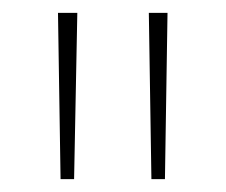

<svg xmlns="http://www.w3.org/2000/svg" viewBox="-20 -734 350 298"><path d="M100 -714H70L74 -456H95ZM240 -714H211L215 -456H236Z"/></svg>

Font: Noto Sans Arabic UI SmCn Th
Style: Regular
Weight: 100
Width: 4
Designer: Monotype Design Team, Nadine Chahine and Nizar Qandah
Foundry: Monotype Imaging Inc.
Version: Version 2.010